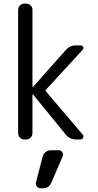

<svg xmlns="http://www.w3.org/2000/svg" viewBox="-20 -770 540 1060"><path d="M115.2 0Q100.6 0 90.3 -9.8Q80.1 -19.5 80.1 -35.2V-714.8Q80.1 -729.5 89.8 -739.7Q99.6 -750 115.2 -750H124Q138.7 -750 148.9 -740.2Q159.2 -730.5 159.2 -714.8V-291Q159.2 -290 160.2 -289.6Q161.1 -289.1 162.1 -290L342.8 -493.2Q367.2 -520.5 401.4 -519.5H424.8Q434.6 -519.5 439 -510.7Q443.4 -502 435.5 -494.1L233.4 -274.4Q229.5 -270.5 233.4 -265.6L436.5 -27.3Q443.4 -19.5 439 -9.8Q434.6 0 424.8 0H400.4Q365.2 0 342.8 -27.3L162.1 -249Q160.2 -249 159.2 -248V-35.2Q159.2 -20.5 148.9 -10.3Q138.7 0 124 0ZM259.8 59.6H304.7Q317.4 59.6 324.2 70.8Q331.1 82 326.2 92.8L263.7 237.3Q251 270.5 214.8 269.5H205.1Q192.4 269.5 183.6 259.3Q174.8 249 178.7 236.3L215.8 93.8Q219.7 79.1 231.9 69.3Q244.1 59.6 259.8 59.6Z"/></svg>

Font: Rounded-L Mgen+ 2m regular
Style: Regular
Weight: 400
Designer: [Source Han Sans]
Ryoko NISHIZUKA  (kana & ideographs); Paul D. Hunt (Latin, Greek & Cyrillic); Wenlong ZHANG  (bopomofo
Version: Version 1.059.20150602